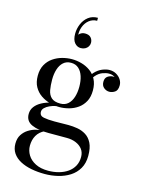

<svg xmlns="http://www.w3.org/2000/svg" viewBox="-146 -843 890 1187"><g transform="rotate(15 299.0 -249.0)"><path d="M260 260Q214.5 260 174.2 252.2Q134 244.5 103 228Q72 211.5 54.5 186Q37 160.5 37 125Q37 91 52 67.8Q67 44.5 89.8 30.2Q112.5 16 135.8 10Q159 4 176 4H193Q159.5 20 143.2 48.5Q127 77 127 114.5Q127 146 143.8 173.5Q160.5 201 193.8 218Q227 235 275 235Q312 235 344 226Q376 217 400 200Q424 183 437.5 158Q451 133 451 100.5Q451 71.5 435.8 51.2Q420.5 31 394.2 20Q368 9 335.5 9Q325 9 300.8 9Q276.5 9 252.5 9Q228.5 9 217.5 9Q150 9 109.5 -9.5Q69 -28 69 -73Q69 -100 84.5 -120.5Q100 -141 126.5 -155.2Q153 -169.5 186 -176.8Q219 -184 254.5 -184L253.5 -167.5Q237.5 -167.5 217.8 -163.5Q198 -159.5 180 -151.2Q162 -143 150.2 -131.5Q138.5 -120 138.5 -106Q138.5 -80 165.8 -74.8Q193 -69.5 234 -69.5Q251.5 -69.5 266.5 -69.8Q281.5 -70 296 -70.2Q310.5 -70.5 324.5 -70.5Q352.5 -70.5 382 -65.5Q411.5 -60.5 436.5 -45Q461.5 -29.5 476.8 0.8Q492 31 492 82Q492 129.5 472.2 163.5Q452.5 197.5 419.2 218.8Q386 240 344.5 250Q303 260 260 260ZM241 -163Q210.5 -163 179 -171.5Q147.5 -180 121 -198.2Q94.5 -216.5 78.2 -245.5Q62 -274.5 62 -316Q62 -357.5 78.2 -386.8Q94.5 -416 121 -434.2Q147.5 -452.5 179 -461Q210.5 -469.5 241 -469.5Q271.5 -469.5 302.2 -461Q333 -452.5 358.5 -434.2Q384 -416 399.5 -386.8Q415 -357.5 415 -316Q415 -274.5 399.5 -245.5Q384 -216.5 358.5 -198.2Q333 -180 302.2 -171.5Q271.5 -163 241 -163ZM241 -185.5Q270.5 -185.5 289.8 -202.8Q309 -220 318.5 -249.5Q328 -279 328 -316Q328 -353 318.5 -382.5Q309 -412 289.8 -429.2Q270.5 -446.5 241 -446.5Q211.5 -446.5 192.2 -429.2Q173 -412 163.5 -382.5Q154 -353 154 -316Q154 -279 159.2 -249.5Q164.5 -220 183 -202.8Q201.5 -185.5 241 -185.5ZM514 -334.5Q495 -334.5 479.2 -347.5Q463.5 -360.5 463.5 -385Q463.5 -410 479.8 -420.8Q496 -431.5 514 -431.5Q532.5 -431.5 549.2 -420.8Q566 -410 566 -389.5H543.5Q543.5 -409 528.2 -425.8Q513 -442.5 484.5 -442.5Q466.5 -442.5 444 -434.2Q421.5 -426 402 -403.8Q382.5 -381.5 372.5 -340L356 -351.5Q366 -395.5 388.5 -420Q411 -444.5 436.8 -454.8Q462.5 -465 482.5 -465Q507 -465 526 -454Q545 -443 556 -425.8Q567 -408.5 567 -389.5Q567 -357.5 549.8 -346Q532.5 -334.5 514 -334.5ZM274 -549.5Q250.5 -549.5 234.2 -569Q218 -588.5 218 -626.5Q218 -659 230.8 -689.2Q243.5 -719.5 268.2 -738.8Q293 -758 329 -758V-739Q300.5 -739 278.5 -721.8Q256.5 -704.5 245.8 -675.5Q235 -646.5 239 -611.5H233Q232 -617.5 237.5 -625Q243 -632.5 253.2 -638.2Q263.5 -644 277 -644Q303 -644 315.2 -630.2Q327.5 -616.5 327.5 -597Q327.5 -584 320.5 -573Q313.5 -562 301.5 -555.8Q289.5 -549.5 274 -549.5Z"/></g></svg>

Font: BodoniModa 10 Custom
Style: Regular
Weight: 400
Designer: Owen Earl
Foundry: indestructible type
Version: Version 2.005